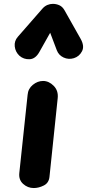

<svg xmlns="http://www.w3.org/2000/svg" viewBox="-20 -950 440 970"><path d="M150.5 0Q120 0 97 -20.8Q74 -41.5 77.5 -75.5L119.5 -471Q122 -502 146 -521.5Q170 -541 197.5 -541Q227 -541 251.2 -516.5Q275.5 -492 271.5 -454L230 -57Q227 -26 201.5 -13Q176 0 150.5 0ZM353 -656Q326 -648 301.2 -659.5Q276.5 -671 267 -696L233.5 -784.5L179.5 -688.5Q159.5 -652 129.5 -650.8Q99.5 -649.5 78 -668.5Q57.5 -688 54.5 -715.5Q51.5 -743 70 -764L194.5 -906.5Q205.5 -919 219.2 -924.8Q233 -930.5 247 -930.5Q264 -930.5 279.8 -923.5Q295.5 -916.5 306 -898L387.5 -753.5Q408 -717 394.2 -690.8Q380.5 -664.5 353 -656Z"/></svg>

Font: Edu NSW ACT Hand
Style: Regular
Weight: 400
Designer: Tina and Corey Anderson, Eben Sorkin, Mirko Velimirovic
Foundry: Sorkin Type Co.
Version: Version 2.000